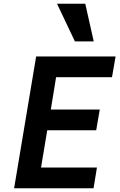

<svg xmlns="http://www.w3.org/2000/svg" viewBox="-20 -1000 640 1020"><path d="M55 0H477L495 -110H198L231 -308H491L510 -418H250L278 -590H575L594 -700H172ZM478 -780 433 -980H283L378 -780Z"/></svg>

Font: CommitMono
Style: Bold Italic
Weight: 700
Monospace: yes
Designer: Eigil Nikolajsen
Foundry: Eigil Nikolajsen
Version: Version 1.143